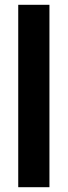

<svg xmlns="http://www.w3.org/2000/svg" viewBox="-20 -780 282 800"><path d="M186 0V-760H56V0Z"/></svg>

Font: Noto Sans Arabic UI XCn
Style: Bold
Weight: 700
Width: 2
Designer: Monotype Design Team, Nadine Chahine and Nizar Qandah
Foundry: Monotype Imaging Inc.
Version: Version 2.010